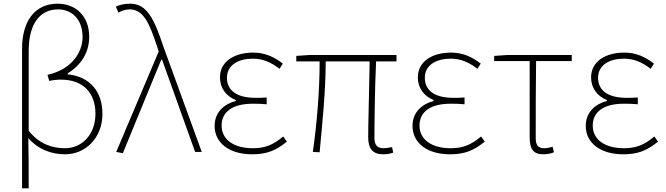

<svg xmlns="http://www.w3.org/2000/svg" viewBox="-20 -826 3620 1044"><path d="M136 -548C136 -700 199 -775 296 -775C367 -775 429 -725 429 -624C429 -546 374 -449 238 -419L248 -386C269 -391 291 -393 311 -393C438 -393 499 -315 499 -208C499 -93 425 -20 333 -20C267 -20 195 -41 136 -115ZM100 198H136C136 103 136 18 134 -75C189 -12 262 13 334 13C444 13 537 -75 537 -207C537 -326 471 -409 348 -422V-427C422 -473 465 -541 465 -626C465 -746 384 -806 294 -806C164 -806 100 -704 100 -562Z M648 7 857 -502H861L1041 0H1077L868 -574C819 -722 779 -806 688 -806C655 -806 628 -799 610 -790L624 -757C639 -766 659 -775 685 -775C758 -775 791 -705 834 -574L843 -546L612 0Z M1351 13C1430 13 1480 -7 1540 -56L1520 -84C1464 -37 1420 -20 1355 -20C1251 -20 1185 -67 1185 -143C1185 -217 1243 -262 1354 -262C1379 -262 1399 -262 1430 -259V-296C1403 -294 1390 -294 1370 -294C1258 -294 1214 -341 1214 -403C1214 -474 1278 -507 1355 -507C1410 -507 1454 -487 1500 -452L1518 -480C1472 -516 1421 -540 1357 -540C1257 -540 1176 -494 1176 -405C1176 -350 1207 -304 1262 -282V-277C1204 -262 1147 -220 1147 -141C1147 -51 1224 13 1351 13Z M1591 -492H1718C1718 -329 1703 -154 1681 0L1718 2C1732 -152 1751 -327 1751 -492H1990C1988 -355 1982 -153 1982 -81C1982 -14 2009 13 2065 13C2088 13 2103 9 2118 4L2112 -26C2089 -22 2076 -20 2067 -20C2032 -20 2016 -37 2016 -75C2016 -146 2018 -351 2025 -492H2136V-527H1663L1591 -522Z M2427 13C2506 13 2556 -7 2616 -56L2596 -84C2540 -37 2496 -20 2431 -20C2327 -20 2261 -67 2261 -143C2261 -217 2319 -262 2430 -262C2455 -262 2475 -262 2506 -259V-296C2479 -294 2466 -294 2446 -294C2334 -294 2290 -341 2290 -403C2290 -474 2354 -507 2431 -507C2486 -507 2530 -487 2576 -452L2594 -480C2548 -516 2497 -540 2433 -540C2333 -540 2252 -494 2252 -405C2252 -350 2283 -304 2338 -282V-277C2280 -262 2223 -220 2223 -141C2223 -51 2300 13 2427 13Z M2667 -522V-494H2860V-81C2860 -14 2880 13 2936 13C2959 13 2981 7 2992 2L2985 -28C2972 -24 2955 -20 2939 -20C2906 -20 2893 -37 2893 -75C2893 -215 2893 -353 2895 -494H3089V-527H2739Z M3369 13C3448 13 3498 -7 3558 -56L3538 -84C3482 -37 3438 -20 3373 -20C3269 -20 3203 -67 3203 -143C3203 -217 3261 -262 3372 -262C3397 -262 3417 -262 3448 -259V-296C3421 -294 3408 -294 3388 -294C3276 -294 3232 -341 3232 -403C3232 -474 3296 -507 3373 -507C3428 -507 3472 -487 3518 -452L3536 -480C3490 -516 3439 -540 3375 -540C3275 -540 3194 -494 3194 -405C3194 -350 3225 -304 3280 -282V-277C3222 -262 3165 -220 3165 -141C3165 -51 3242 13 3369 13Z"/></svg>

Font: Kinto Sans Thin
Style: Regular
Weight: 100
Designer: Authors: Ryoko NISHIZUKA  (kana & ideographs); Paul D. Hunt (Latin, Greek & Cyrillic); Wenlong ZHANG  (bopomofo); Sandol
Foundry: Adobe Systems Incorporated, ookami Inc.
Version: Version 0.001